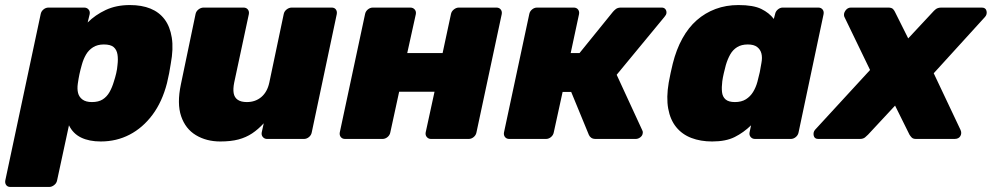

<svg xmlns="http://www.w3.org/2000/svg" viewBox="-40 -550 3925 760"><path d="M1 190Q-10 190 -15.5 182.5Q-21 175 -19 164L121 -494Q123 -505 132 -512.5Q141 -520 152 -520H293Q304 -520 310.5 -512.5Q317 -505 315 -494L307 -461Q337 -491 378.5 -510.5Q420 -530 474 -530Q521 -530 555.5 -516Q590 -502 611.5 -473.5Q633 -445 640 -401Q647 -357 636 -298Q633 -277 629.5 -260Q626 -243 621 -221Q602 -147 563.5 -95.5Q525 -44 473 -17Q421 10 359 10Q313 10 281 -5.5Q249 -21 233 -54L186 164Q184 175 174.5 182.5Q165 190 155 190ZM324 -146Q350 -146 366.5 -156.5Q383 -167 393.5 -185.5Q404 -204 411 -228Q416 -243 420 -260Q424 -277 425 -292Q428 -316 425 -334.5Q422 -353 410 -363.5Q398 -374 371 -374Q346 -374 328.5 -363Q311 -352 300.5 -334Q290 -316 284 -294Q278 -273 274.5 -256.5Q271 -240 268 -219Q265 -198 269 -182Q273 -166 286.5 -156Q300 -146 324 -146Z M832 10Q777 10 735.5 -15Q694 -40 677 -90Q660 -140 676 -216L734 -494Q736 -505 745.5 -512.5Q755 -520 766 -520H924Q935 -520 941 -512.5Q947 -505 945 -494L887 -223Q882 -198 885 -181Q888 -164 901 -155Q914 -146 937 -146Q971 -146 994.5 -166Q1018 -186 1026 -223L1083 -494Q1085 -505 1094.5 -512.5Q1104 -520 1115 -520H1273Q1284 -520 1289.5 -512.5Q1295 -505 1293 -494L1194 -26Q1192 -15 1183 -7.5Q1174 0 1163 0H1017Q1007 0 1000.5 -7.5Q994 -15 996 -26L1004 -62Q982 -38 958 -22Q934 -6 904 2Q874 10 832 10Z M1326 0Q1315 0 1309 -7.5Q1303 -15 1305 -26L1405 -494Q1407 -505 1416 -512.5Q1425 -520 1436 -520H1584Q1595 -520 1601.5 -512.5Q1608 -505 1606 -494L1572 -340H1712L1745 -494Q1747 -505 1756.5 -512.5Q1766 -520 1776 -520H1925Q1936 -520 1942 -512.5Q1948 -505 1946 -494L1846 -26Q1844 -15 1835 -7.5Q1826 0 1815 0H1666Q1656 0 1649.5 -7.5Q1643 -15 1645 -26L1680 -187H1540L1505 -26Q1503 -15 1494 -7.5Q1485 0 1474 0Z M1976 0Q1965 0 1959 -7.5Q1953 -15 1955 -26L2055 -494Q2057 -505 2066 -512.5Q2075 -520 2086 -520H2231Q2242 -520 2248 -512.5Q2254 -505 2252 -494L2219 -340H2254L2386 -503Q2390 -508 2397.5 -514Q2405 -520 2418 -520H2579Q2589 -520 2594 -513.5Q2599 -507 2598 -498Q2597 -491 2590 -483L2401 -254L2502 -35Q2503 -33 2504 -30Q2505 -27 2504 -22Q2503 -13 2494.5 -6.5Q2486 0 2476 0H2318Q2307 0 2300.5 -4.5Q2294 -9 2291 -16L2221 -186H2187L2152 -26Q2150 -15 2141 -7.5Q2132 0 2121 0Z M2779 10Q2733 10 2696.5 -4Q2660 -18 2636.5 -47Q2613 -76 2605 -120Q2597 -164 2607 -223Q2611 -245 2614.5 -261Q2618 -277 2623 -298Q2637 -354 2661 -397.5Q2685 -441 2718 -470Q2751 -499 2792.5 -514.5Q2834 -530 2883 -530Q2942 -530 2973.5 -514.5Q3005 -499 3023 -475L3028 -494Q3030 -505 3039 -512.5Q3048 -520 3058 -520H3199Q3210 -520 3216 -512.5Q3222 -505 3220 -494L3121 -26Q3119 -15 3110 -7.5Q3101 0 3090 0H2949Q2938 0 2931.5 -7.5Q2925 -15 2927 -26L2933 -54Q2903 -25 2868 -7.5Q2833 10 2779 10ZM2869 -146Q2895 -146 2912.5 -157Q2930 -168 2941 -186Q2952 -204 2958 -226Q2964 -248 2967.5 -264.5Q2971 -281 2974 -301Q2978 -322 2974 -338Q2970 -354 2957 -364Q2944 -374 2920 -374Q2895 -374 2878 -363.5Q2861 -353 2850.5 -334.5Q2840 -316 2833 -292Q2829 -277 2825 -260Q2821 -243 2819 -228Q2816 -204 2818 -185.5Q2820 -167 2832 -156.5Q2844 -146 2869 -146Z M3199 0Q3184 0 3181 -13Q3178 -26 3186 -36L3404 -273L3302 -484Q3298 -496 3306.5 -508Q3315 -520 3328 -520H3476Q3490 -520 3495.5 -513.5Q3501 -507 3503 -502L3555 -398L3652 -502Q3656 -507 3664 -513.5Q3672 -520 3687 -520H3846Q3862 -520 3865 -506.5Q3868 -493 3859 -483L3656 -260L3762 -36Q3768 -23 3761.5 -11.5Q3755 0 3738 0H3586Q3574 0 3568.5 -6Q3563 -12 3560 -17L3503 -132L3396 -17Q3392 -13 3384.5 -6.5Q3377 0 3363 0Z"/></svg>

Font: Rubik Light ExtraBold
Style: Italic
Weight: 800
Italic angle: -12°
Version: Version 2.104